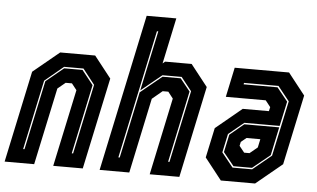

<svg xmlns="http://www.w3.org/2000/svg" viewBox="-62 -831 1507 913"><g transform="rotate(5 692.0 -375.0)"><path d="M-10 0 83 -437 208 -540H375L456 -437L363 0H222L300.5 -368L276.5 -398.5H246.5L209.5 -368L131 0ZM72.5 -67H79L149.5 -397.5L233.5 -466.5H321L375 -398.5L304.5 -67H311L382 -400.5L325 -473.5H232.5L143.5 -399.5Z M443.5 0 602.5 -749.5H744L697.5 -530.5L709 -540H835.5L916.5 -437L824 0H682.5L760.5 -368L736.5 -399H709.5L661 -358.5L585 0ZM527 -67H533.5L601 -384L703 -467.5H789.5L837 -408.5L764.5 -67H771L844 -410.5L793.5 -474.5H702L603 -393.5L664 -680.5H657.5Z M1022 0 941 -103 971.5 -245.5 1096 -348.5H1221L1225.5 -368L1201.5 -398.5H1011L1041 -540H1300.5L1381.5 -437L1310.5 -103L1185.5 0ZM1072 -66H1165.5L1254.5 -139L1311 -403L1256 -472H1091.5L1090 -465H1252L1303.5 -401L1278 -283H1109.5L1036.5 -223L1017.5 -134ZM1076 -73 1025 -136 1043 -220.5 1110 -276H1276.5L1248 -141L1164.5 -73ZM1121 -141.5H1146.5L1183.5 -172L1192 -212H1126L1100.5 -191L1096.5 -172Z"/></g></svg>

Font: Tourney Condensed ExtraBold
Style: Italic
Weight: 800
Width: 3
Italic angle: -12°
Designer: Tyler Finck
Foundry: Etcetera Type Co
Version: Version 1.010; ttfautohint (v1.8.3)